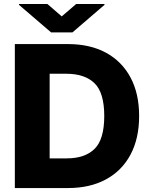

<svg xmlns="http://www.w3.org/2000/svg" viewBox="-20 -950 770 970"><path d="M323.9 0H55V-727.3H323.5Q434.7 -727.3 515.1 -683.8Q595.5 -640.3 639.2 -558.9Q682.9 -477.6 682.9 -364Q682.9 -250.4 639.4 -168.9Q595.9 -87.4 515.3 -43.7Q434.7 0 323.9 0ZM230.8 -149.9H317.1Q409.1 -149.9 457.9 -198Q506.7 -246.1 506.7 -364Q506.7 -481.5 457.6 -529.5Q408.4 -577.4 314.6 -577.4H230.8ZM219.5 -929.7 291.9 -867.2 364.7 -929.7H507.8V-925.4L345.9 -786.2H238.3L76 -925.4V-929.7Z"/></svg>

Font: Inter UI Extra Bold
Style: Regular
Weight: 800
Designer: Rasmus Andersson
Foundry: rsms
Version: 3.2;8d6f07862